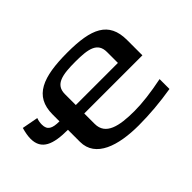

<svg xmlns="http://www.w3.org/2000/svg" viewBox="-97 -716 948 948"><g transform="rotate(-45 377.0 -242.0)"><path d="M429 -494C258 -494 161 -458 161 -329V-281C111 -281 88 -293 88 -331C88 -344 90 -357 95 -370L10 -386C3 -362 -1 -340 -1 -321C-1 -244 59 -222 161 -222V-138C161 -28 282 10 424 10C501 10 579 3 658 -10V-79C579 -63 513 -55 459 -55C353 -55 275 -72 275 -149V-222H681V-329C681 -458 595 -494 429 -494ZM426 -434C516 -434 569 -423 569 -357V-281H275V-357C275 -425 335 -434 426 -434Z"/></g></svg>

Font: Gamestation Extended
Style: Regular
Weight: 400
Width: 7
Designer: Jonas Hecksher
Foundry: Jonas Hecksher, Playtypeª, e-types AS
Version: Version 1.003